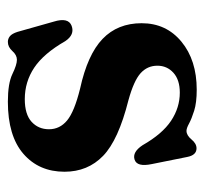

<svg xmlns="http://www.w3.org/2000/svg" viewBox="-36 -473 520 488"><g transform="rotate(-90 224.0 -229.0)"><path d="M232.5 -32Q265 -32 283 -48.2Q301 -64.5 301 -89Q301 -114.5 281.8 -131.8Q262.5 -149 213.5 -162.5Q112 -188 71.8 -227Q31.5 -266 31.5 -325Q31.5 -390 77 -429.5Q122.5 -469 209.5 -469Q256 -469 279.8 -457.5Q303.5 -446 316 -446Q328 -446 338.2 -457.5Q348.5 -469 361.5 -469Q369.5 -469 376 -463.8Q382.5 -458.5 387 -444.5L413 -352.5Q424.5 -315.5 402.5 -307Q380 -298.5 363.5 -323Q332 -378 296 -402Q260 -426 216 -426Q177.5 -426 158.5 -408.8Q139.5 -391.5 139.5 -364.5Q139.5 -337 161.8 -318.5Q184 -300 242.5 -285.5Q329.5 -266.5 369.2 -228.2Q409 -190 409 -129Q409 -66.5 362 -27.8Q315 11 240 11Q207 11 186.5 4.5Q166 -2 154 -8.5Q142 -15 135.5 -15Q124 -15 113.5 -2.2Q103 10.5 91 10.5Q73.5 10.5 69 -13.5L51 -103Q43 -141 62.5 -147Q81.5 -153 99 -126.5Q127.5 -76.5 161 -54.2Q194.5 -32 232.5 -32Z"/></g></svg>

Font: Fraunces 72pt S050 SemiBold
Style: Regular
Weight: 600
Version: Version 1.000; ttfautohint (v1.8.3)